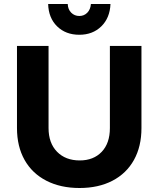

<svg xmlns="http://www.w3.org/2000/svg" viewBox="-20 -930 793 961"><path d="M379 -127Q448 -127 489 -170Q530 -213 530 -289V-700H688V-289Q688 -197 650.5 -129.5Q613 -62 543 -25.5Q473 11 378 11Q283 11 212 -25.5Q141 -62 103 -129.5Q65 -197 65 -289V-700H223V-289Q223 -214 265.5 -170.5Q308 -127 379 -127ZM377 -850Q401 -850 417 -866.5Q433 -883 435 -910H533Q530 -840 487 -798Q444 -756 377 -756Q309 -756 266 -798Q223 -840 221 -910H319Q320 -883 336.5 -866.5Q353 -850 377 -850Z"/></svg>

Font: Montserrat arm2 SemiBold
Style: Regular
Weight: 600
Designer: Julieta Ulanovsky
Foundry: Julieta Ulanovsky
Version: Version 6.000